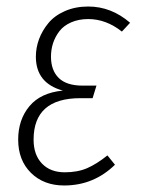

<svg xmlns="http://www.w3.org/2000/svg" viewBox="-20 -552 430 583"><path d="M174.8 11.2Q112.8 11.2 74 -27.1Q35.2 -65.4 35.2 -127.9Q35.2 -188.5 69.3 -229.5Q103.5 -270.5 170.9 -276.9Q88.9 -299.3 88.9 -379.9Q88.9 -407.2 98.6 -433.3Q108.4 -459.5 127 -481.9Q145.5 -504.4 177 -518.3Q208.5 -532.2 248 -532.2Q317.9 -532.2 375 -482.9L350.1 -456.1Q302.2 -494.1 248 -494.1Q218.8 -494.1 196 -484.1Q173.3 -474.1 160.4 -457.3Q147.5 -440.4 141.1 -420.9Q134.8 -401.4 134.8 -379.9Q134.8 -338.4 158.4 -315.2Q182.1 -292 231 -292H272.9L261.2 -253.9H224.1Q82 -253.9 82 -127.9Q82 -82 107.4 -55.4Q132.8 -28.8 176.8 -28.8Q215.8 -28.8 244.9 -41.5Q273.9 -54.2 306.2 -80.1L329.1 -51.8Q264.6 11.2 174.8 11.2Z"/></svg>

Font: Fira Sans Compressed ExtraLight
Style: Italic
Weight: 250
Width: 3
Italic angle: -8°
Designer: Carrois Corporate & Edenspiekermann AG
Foundry: Carrois Corporate GbR & Edenspiekermann AG
Version: Version 4.203;PS 004.203;hotconv 1.0.88;makeotf.lib2.5.64775